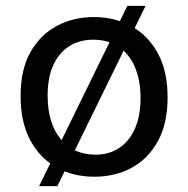

<svg xmlns="http://www.w3.org/2000/svg" viewBox="-20 -588 640 653"><path d="M113 45 413 -568H475L175 45ZM301 13Q227 13 170.5 -19.5Q114 -52 82 -113Q50 -174 50 -261Q50 -351 83.5 -410.5Q117 -470 173.5 -500Q230 -530 299 -530Q371 -530 427.5 -498.5Q484 -467 517 -406.5Q550 -346 550 -257Q550 -168 517 -108Q484 -48 428 -17.5Q372 13 301 13ZM305 -62Q352 -62 386.5 -85.5Q421 -109 439.5 -152Q458 -195 458 -254Q458 -315 439 -359.5Q420 -404 384 -428.5Q348 -453 297 -453Q250 -453 215 -430.5Q180 -408 161 -366Q142 -324 142 -263Q142 -169 186 -115.5Q230 -62 305 -62Z"/></svg>

Font: Bricolage Grotesque 16pt
Style: Regular
Weight: 400
Version: Version 1.001;gftools[0.9.33.dev8+g029e19f]